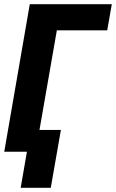

<svg xmlns="http://www.w3.org/2000/svg" viewBox="-20 -731 559 925"><path d="M518.6 -710.9 496.6 -585H253.9L151.9 0H0.5L123.5 -710.9ZM273.4 -105 224.6 173.8H79.6L127.9 -105Z"/></svg>

Font: Roboto Condensed ExtraBold
Style: Italic
Weight: 800
Italic angle: -12°
Designer: Christian Robertson
Foundry: Google
Version: Version 3.008; 2023